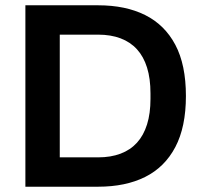

<svg xmlns="http://www.w3.org/2000/svg" viewBox="-20 -706 768 726"><path d="M76 0V-686H351Q455 -686 529 -649Q603 -612 643 -536.5Q683 -461 683 -343Q683 -226 643 -150Q603 -74 529 -37Q455 0 351 0ZM206 -111H351Q399 -111 436 -125Q473 -139 498 -166.5Q523 -194 536 -235.5Q549 -277 549 -332V-353Q549 -409 536 -450.5Q523 -492 498 -519.5Q473 -547 436 -561Q399 -575 351 -575H206Z"/></svg>

Font: Archivo SemiBold
Style: Regular
Weight: 600
Designer: Hector Gatti
Foundry: Omnibus-Type
Version: Version 2.001